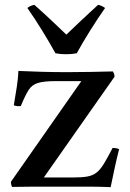

<svg xmlns="http://www.w3.org/2000/svg" viewBox="-20 -772 536 793"><path d="M437 1Q393 -1 358 -1Q323 -1 297 -1H180Q149 -1 111 -1Q73 -1 30 0Q25 -10 25 -21L316 -437H212Q162 -437 137 -429.5Q112 -422 98 -400Q84 -378 66 -334Q51 -332 37 -337Q44 -378 49.5 -414Q55 -450 56 -479Q99 -477 151 -475.5Q203 -474 258 -474Q302 -474 354 -475Q406 -476 446 -477Q453 -467 453 -455L161 -39H283Q319 -39 341 -43Q363 -47 378.5 -59Q394 -71 409 -95.5Q424 -120 445 -161Q461 -161 472 -156Q462 -117 453.5 -77.5Q445 -38 437 1ZM254 -629Q284 -658 317 -689Q350 -720 385 -752Q392 -751 399.5 -747.5Q407 -744 414 -739Q385 -698 352.5 -646Q320 -594 297 -552Q287 -550 276 -549Q265 -548 253 -548Q241 -548 230 -549Q219 -550 209 -552Q186 -594 154 -646Q122 -698 93 -739Q105 -749 122 -752Q158 -720 191 -689Q224 -658 254 -629Z"/></svg>

Font: Tiro Devanagari Sanskrit
Style: Regular
Weight: 400
Designer: Devanagari: John Hudson & Fiona Ross. Latin: John Hudson.
Foundry: Tiro Typeworks Ltd.
Version: Version 1.52